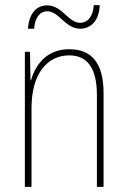

<svg xmlns="http://www.w3.org/2000/svg" viewBox="-20 -729 498 749"><path d="M89 -617H113C117 -667 140 -685 164 -685C211 -685 234 -617 293 -617C333 -617 367 -647 369 -709H346C342 -661 320 -640 293 -640C246 -640 223 -708 164 -708C125 -708 94 -681 89 -617ZM250 -537C161 -537 118 -475 101 -416H99L97 -527H77V0H103V-308C103 -445 167 -513 250 -513C317 -513 358 -468 358 -359V0H384V-366C384 -485 336 -537 250 -537Z"/></svg>

Font: Noto Sans Lao UI Cond Thin
Style: Regular
Weight: 100
Width: 3
Designer: Monotype Design Team
Foundry: Monotype Imaging Inc.
Version: Version 2.000